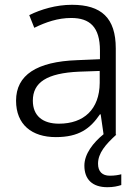

<svg xmlns="http://www.w3.org/2000/svg" viewBox="-20 -562 584 801"><path d="M389 121C389 77 420 41 465 0L463 -1V-360C463 -487 403 -542 280 -542C214 -542 151 -523 102 -499L123 -446C172 -470 222 -487 277 -487C354 -487 397 -450 397 -351V-315L302 -311C133 -305 47 -249 47 -142C47 -42 113 10 213 10C309 10 356 -25 397 -85H400L412 -2C369 33 332 80 332 129C332 187 366 219 428 219C453 219 470 215 486 210V165C475 168 459 171 438 171C407 171 389 154 389 121ZM310 -263 396 -266V-216C395 -106 330 -46 226 -46C159 -46 117 -78 117 -142C117 -218 175 -257 310 -263Z"/></svg>

Font: Noto Sans Thaana Light
Style: Regular
Weight: 300
Designer: David Williams
Foundry: Google Inc.
Version: Version 3.001